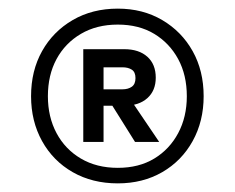

<svg xmlns="http://www.w3.org/2000/svg" viewBox="-20 -732 544 445"><path d="M253 -307Q194 -307 148.5 -333Q103 -359 77.5 -405Q52 -451 52 -509Q52 -568 77.5 -613.5Q103 -659 148.5 -685.5Q194 -712 253 -712Q311 -712 356 -685.5Q401 -659 426.5 -613.5Q452 -568 452 -509Q452 -451 426.5 -405Q401 -359 356 -333Q311 -307 253 -307ZM293 -403 231 -502H282L349 -403ZM253 -343Q302 -343 337.5 -364.5Q373 -386 393 -423.5Q413 -461 413 -509Q413 -558 393 -595Q373 -632 337.5 -653.5Q302 -675 253 -675Q204 -675 167.5 -653.5Q131 -632 111 -595Q91 -558 91 -509Q91 -461 111 -423.5Q131 -386 167.5 -364.5Q204 -343 253 -343ZM173 -403V-618H268Q302 -618 321.5 -600.5Q341 -583 341 -552Q341 -522 321.5 -504.5Q302 -487 268 -487H220V-403ZM220 -525H264Q277 -525 285.5 -531Q294 -537 294 -551Q294 -565 285.5 -570.5Q277 -576 264 -576H220Z"/></svg>

Font: DM Sans 17pt
Style: Regular
Weight: 400
Version: Version 4.004;gftools[0.9.30]